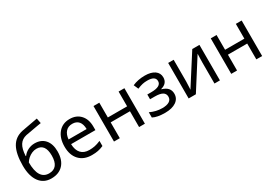

<svg xmlns="http://www.w3.org/2000/svg" viewBox="18 -1633 3535 2511"><g transform="rotate(-30 1785.5 -377.5)"><path d="M57.1 -321.8Q57.1 -501 111.1 -597.9Q165 -694.8 280.8 -720.2Q389.6 -742.2 523.9 -765.1L539.1 -688L481 -678.7Q367.7 -660.2 298.8 -646Q228.5 -630.4 193.1 -574.5Q157.7 -518.6 152.8 -412.1H159.2Q187.5 -451.7 234.6 -475.3Q281.7 -499 335 -499Q433.6 -499 489.3 -435.5Q544.9 -372.1 544.9 -257.8Q544.9 -130.4 480 -60.3Q415 9.8 299.8 9.8Q185.5 9.8 121.3 -77.6Q57.1 -165 57.1 -321.8ZM307.1 -63Q452.1 -63 452.1 -249Q452.1 -425.8 320.8 -425.8Q285.2 -425.8 251.7 -411.1Q218.3 -396.5 191.2 -372.6Q164.1 -348.6 147 -319.8Q147 -63 307.1 -63Z M912.1 9.8Q791.5 9.8 722.9 -63.2Q654.3 -136.2 654.3 -264.2Q654.3 -393.1 718.3 -469.5Q782.2 -545.9 891.1 -545.9Q992.2 -545.9 1052.2 -480.7Q1112.3 -415.5 1112.3 -304.2V-251H745.1Q747.6 -159.7 791.5 -112.3Q835.4 -64.9 916 -64.9Q959 -64.9 997.6 -72.5Q1036.1 -80.1 1087.9 -102.1V-24.9Q1043.5 -5.9 1004.4 2Q965.3 9.8 912.1 9.8ZM890.1 -474.1Q827.1 -474.1 790.5 -433.6Q753.9 -393.1 747.1 -320.8H1020Q1019 -396 985.4 -435.1Q951.7 -474.1 890.1 -474.1Z M1335.9 -536.1V-313H1627V-536.1H1714.8V0H1627V-238.8H1335.9V0H1248V-536.1Z M1991.2 -314.9Q2143.1 -314.9 2143.1 -397Q2143.1 -473.1 2021.5 -473.1Q1982.9 -473.1 1949.7 -465.8Q1916.5 -458.5 1870.1 -439L1839.4 -508.8Q1922.9 -545.9 2026.4 -545.9Q2120.6 -545.9 2173.8 -508.3Q2227.1 -470.7 2227.1 -404.8Q2227.1 -313.5 2126.5 -286.1V-282.2Q2187.5 -264.6 2216.3 -231.4Q2245.1 -198.2 2245.1 -147.9Q2245.1 -74.2 2184.1 -32.2Q2123 9.8 2016.1 9.8Q1897.9 9.8 1833.5 -24.9V-104Q1922.9 -62 2015.1 -62Q2084 -62 2121.1 -85Q2158.2 -107.9 2158.2 -152.8Q2158.2 -198.7 2120.6 -220.9Q2083 -243.2 2005.4 -243.2H1933.1V-314.9Z M2458.5 -536.1V-209L2454.6 -114.3L2452.6 -86.9L2739.7 -536.1H2847.7V0H2765.6V-315.9L2767.1 -383.8L2769.5 -448.2L2484.4 0H2375.5V-536.1Z M3106.4 -536.1V-313H3397.5V-536.1H3485.4V0H3397.5V-238.8H3106.4V0H3018.6V-536.1Z"/></g></svg>

Font: NotoPenekeko
Style: Regular
Weight: 400
Designer: Monotype Design team
Foundry: Monotype Imaging Inc.
Version: Version 1.04